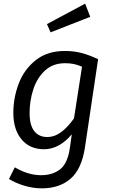

<svg xmlns="http://www.w3.org/2000/svg" viewBox="-20 -817 617 1051"><path d="M517 -493 445 -10Q427 109 366 161.5Q305 214 209 214Q162 214 114.5 200Q67 186 29 163L61 99Q134 142 205 142Q268 142 309.5 109.5Q351 77 363 -11L373 -82Q342 -44 303 -22Q264 0 221 0Q143 0 98 -54Q53 -108 53 -199Q53 -282 82.5 -359.5Q112 -437 175.5 -487.5Q239 -538 335 -538Q385 -538 428 -526.5Q471 -515 517 -493ZM142 -198Q142 -132 167.5 -99.5Q193 -67 238 -67Q279 -67 315 -94Q351 -121 385 -169L429 -452Q406 -462 384.5 -466.5Q363 -471 336 -471Q270 -471 226.5 -431Q183 -391 162.5 -328.5Q142 -266 142 -198ZM474 -725 257 -640 237 -685 446 -797Z"/></svg>

Font: Fira Sans Book
Style: Italic
Weight: 350
Italic angle: -8°
Designer: bBox Type GmbH & Carrois Corporate GbR & Edenspiekermann AG
Foundry: bBox Type GmbH & Carrois Corporate GbR & Edenspiekermann AG
Version: Version 4.301